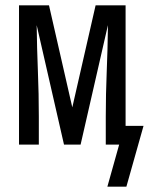

<svg xmlns="http://www.w3.org/2000/svg" viewBox="-20 -540 556 717"><path d="M381 157 425 0H375V-104Q375 -188 378.5 -271.5Q382 -355 383 -438V-446L281 0H219L117 -446Q118 -360 121.5 -274.5Q125 -189 125 -104V0H51V-520H163L250 -139L337 -520H449V-70H516L452 157Z"/></svg>

Font: Moesevka
Style: Regular
Weight: 400
Monospace: yes
Designer: Belleve Invis
Foundry: Belleve Invis
Version: Version 32.5.0; ttfautohint (v1.8.4)